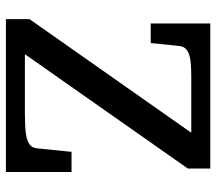

<svg xmlns="http://www.w3.org/2000/svg" viewBox="-62 -688 750 667"><g transform="rotate(90 313.5 -355.0)"><path d="M252 -644Q224 -644 203.5 -642.5Q183 -641 169 -636Q155 -631 148 -622.5Q141 -614 140 -600L130 -503H62V-710H566V-632L140 -25L118 -66H380Q420 -66 445 -69.5Q470 -73 482.5 -82.5Q495 -92 496 -110L508 -228H578V0H47V-82L462 -673L485 -644Z"/></g></svg>

Font: Roboto Serif SemiCondensed Medium
Style: Regular
Weight: 500
Width: 4
Designer: Greg Gazdowicz
Foundry: Commercial Type
Version: Version 1.007